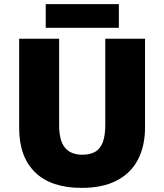

<svg xmlns="http://www.w3.org/2000/svg" viewBox="-20 -902 797 932"><path d="M684 -284Q684 -194 650 -128Q616 -62 547.5 -26Q479 10 376 10Q228 10 150.5 -65.5Q73 -141 73 -280V-714H267V-295Q267 -219 295.5 -185Q324 -151 379 -151Q419 -151 443.5 -166Q468 -181 479.5 -213Q491 -245 491 -296V-714H684ZM557 -882V-767H202V-882Z"/></svg>

Font: Noto Sans Hebrew Black
Style: Regular
Weight: 900
Designer: Monotype Design Team
Foundry: Monotype Imaging Inc.
Version: Version 2.003